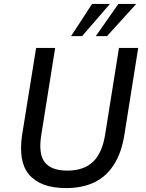

<svg xmlns="http://www.w3.org/2000/svg" viewBox="-20 -949 742 978"><path d="M317 9Q249 9 202 -9Q155 -27 127 -61Q99 -95 91 -144.5Q83 -194 92 -258L164 -705H261L190 -260Q175 -164 208.5 -122Q242 -80 323 -80Q407 -80 454 -125Q501 -170 516 -266L586 -705H684L614 -265Q600 -173 561 -111.5Q522 -50 461 -20.5Q400 9 317 9ZM342 -765 449 -929H540L398 -765ZM468 -765 583 -929H674L525 -765Z"/></svg>

Font: Nunito Sans 7pt SemiCondensed Medium
Style: Italic
Weight: 500
Width: 4
Italic angle: -9°
Designer: Vernon Adams
Foundry: Vernon Adams
Version: Version 3.101;gftools[0.9.27]